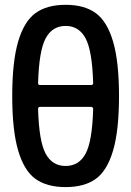

<svg xmlns="http://www.w3.org/2000/svg" viewBox="-20 -760 540 790"><path d="M144.5 -320.3Q136.7 -320.3 136.7 -310.5Q140.6 -177.7 168 -127.4Q195.3 -77.1 250 -77.1Q304.7 -77.1 332 -127.4Q359.4 -177.7 363.3 -310.5Q363.3 -319.3 355.5 -320.3ZM136.7 -418.9Q136.7 -410.2 144.5 -410.2H355.5Q363.3 -410.2 363.3 -418.9Q359.4 -551.8 332 -602.5Q304.7 -653.3 250 -653.3Q195.3 -653.3 168 -602.5Q140.6 -551.8 136.7 -418.9ZM374 -23.9Q327.1 9.8 250 9.8Q172.9 9.8 126 -23.9Q79.1 -57.6 54.7 -140.6Q30.3 -223.6 30.3 -364.7Q30.3 -505.9 54.7 -588.9Q79.1 -671.9 126 -706.1Q172.9 -740.2 250 -740.2Q327.1 -740.2 374 -706.1Q420.9 -671.9 445.3 -588.9Q469.7 -505.9 469.7 -364.7Q469.7 -223.6 445.3 -140.6Q420.9 -57.6 374 -23.9Z"/></svg>

Font: Rounded Mgen+ 1mn medium
Style: Regular
Weight: 500
Designer: [Source Han Sans]
Ryoko NISHIZUKA  (kana & ideographs); Paul D. Hunt (Latin, Greek & Cyrillic); Wenlong ZHANG  (bopomofo
Version: Version 1.059.20150602